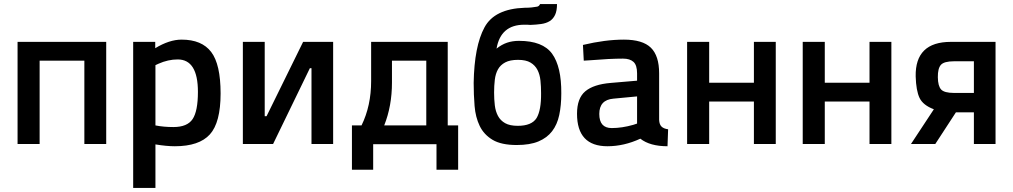

<svg xmlns="http://www.w3.org/2000/svg" viewBox="-20 -705 4960 940"><path d="M66 -500H500V0H393V-408H174V0H66Z M632 215V-500H740V-469Q809 -511 869 -511Q968 -511 1014 -450.5Q1060 -390 1060 -247.5Q1060 -105 1007.5 -47Q955 11 836 11Q795 11 741 2V215ZM850 -414Q803 -414 756 -393L741 -386V-91Q781 -83 829 -83Q897 -83 923 -122Q949 -161 949 -255Q949 -414 850 -414Z M1505 0V-371H1497L1317 0H1169V-500H1276V-136H1285L1464 -500H1611V0Z M1750 -91Q1797 -187 1797 -308V-500H2172V-91H2223V126H2117V1H1807V126H1703V-91ZM1899 -301Q1899 -186 1861 -91H2067V-408H1899Z M2629 -249Q2630 -166 2607 -127Q2583 -89 2515 -89Q2476 -89 2453 -102Q2430 -115 2418 -137.5Q2406 -160 2402.5 -189.5Q2399 -219 2399 -252Q2399 -285 2402.5 -314.5Q2406 -344 2418 -365.5Q2430 -387 2453.5 -399.5Q2477 -412 2516 -412Q2555 -412 2577.5 -398.5Q2600 -385 2611.5 -362.5Q2623 -340 2626 -310.5Q2629 -281 2629 -249ZM2521 -505Q2489 -505 2462.5 -496Q2436 -487 2411 -467Q2431 -584 2547 -584Q2554 -584 2561 -584Q2568 -584 2576 -583Q2605 -584 2629.5 -587.5Q2654 -591 2671 -601.5Q2688 -612 2697.5 -632Q2707 -652 2707 -685H2624Q2619 -673 2607 -672Q2596 -670 2582 -668.5Q2568 -667 2549 -667Q2401 -662 2352 -571Q2302 -479 2299 -299Q2299 -241 2303.5 -186Q2308 -131 2328.5 -88.5Q2349 -46 2391.5 -20.5Q2434 5 2510 5Q2574 5 2616 -12.5Q2658 -30 2683 -62.5Q2708 -95 2718 -142Q2728 -189 2728 -248Q2729 -378 2683 -442Q2637 -505 2521 -505Z M3207 -346V-118Q3208 -96 3218.5 -85.5Q3229 -75 3251 -72L3248 11Q3162 11 3115 -26Q3035 11 2954 11Q2805 11 2805 -148Q2805 -224 2845.5 -258Q2886 -292 2970 -299L3099 -310V-346Q3099 -386 3081.5 -402Q3064 -418 3030 -418Q2966 -418 2870 -410L2838 -408L2834 -485Q2943 -511 3034.5 -511Q3126 -511 3166.5 -471.5Q3207 -432 3207 -346ZM2983 -222Q2914 -216 2914 -147Q2914 -78 2975 -78Q3025 -78 3081 -94L3099 -100V-233Z M3344 -500H3452V-300H3671V-500H3778V0H3671V-208H3452V0H3344Z M3910 -500H4018V-300H4237V-500H4344V0H4237V-208H4018V0H3910Z M4440 0 4552 -170Q4499 -190 4482 -225.5Q4465 -261 4463 -331Q4460 -500 4635 -500H4854V0H4748V-155H4660L4559 0ZM4748 -405H4651Q4602 -405 4586.5 -387.5Q4571 -370 4571.5 -327Q4572 -284 4587.5 -267Q4603 -250 4651 -250H4748Z"/></svg>

Font: Titillium Web[RUS by Daymarius]
Style: Regular
Weight: 600
Designer: Cyrillization by Daymarius
Foundry: Cyrillization by Daymarius
Version: Version 1.002 September 11, 2018